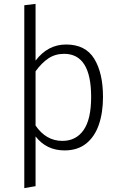

<svg xmlns="http://www.w3.org/2000/svg" viewBox="-20 -763 614 988"><path d="M105 205V-736L163 -743V-451Q226 -534 320 -534Q420 -534 465 -460.5Q510 -387 510 -264Q510 -183 488.5 -121Q467 -59 423 -24Q379 11 312 11Q219 11 163 -61V195ZM301 -38Q371 -38 410 -93.5Q449 -149 449 -264Q449 -486 310 -486Q264 -486 229 -462.5Q194 -439 163 -396V-117Q217 -38 301 -38Z"/></svg>

Font: Trujillo Light
Style: Regular
Weight: 300
Designer: Fira Sans original fonts by bBox Type GmbH, Carrois Corporate GbR, & Edenspiekermann AG / Changes by Cristiano Sobral
Foundry: Fira Sans original fonts by bBox Type GmbH, Carrois Corporate GbR, & Edenspiekermann AG / Changes by Cristiano Sobral
Version: Version 4.301;July 28, 2020;FontCreator 13.0.0.2655 64-bit